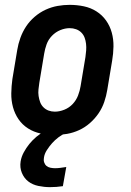

<svg xmlns="http://www.w3.org/2000/svg" viewBox="-20 -548 540 791"><path d="M206 8Q176 8 147.5 2Q119 -4 95.5 -19Q72 -34 56.5 -56.5Q41 -79 33.5 -106.5Q26 -134 26.5 -163.5Q27 -193 31 -222L51 -342Q55 -367 64 -392Q73 -417 87.5 -439Q102 -461 123 -479Q144 -497 168 -508Q192 -519 217 -523.5Q242 -528 267 -528Q297 -528 325.5 -522Q354 -516 377.5 -501Q401 -486 417 -463.5Q433 -441 440.5 -413.5Q448 -386 447.5 -356.5Q447 -327 442 -298L422 -178Q418 -153 409.5 -128Q401 -103 386 -81Q371 -59 350.5 -41Q330 -23 306 -12Q282 -1 256.5 3.5Q231 8 206 8ZM206 -88Q225 -88 245 -96Q265 -104 279.5 -119.5Q294 -135 301.5 -154.5Q309 -174 312 -193L332 -313Q334 -327 335 -340.5Q336 -354 334.5 -367.5Q333 -381 328.5 -393Q324 -405 315 -414Q306 -423 293.5 -427.5Q281 -432 267 -432Q248 -432 228.5 -424Q209 -416 194 -400.5Q179 -385 172 -365.5Q165 -346 162 -327L142 -207Q140 -193 138.5 -179.5Q137 -166 139 -152.5Q141 -139 145.5 -127Q150 -115 159 -106Q168 -97 180 -92.5Q192 -88 206 -88ZM186 223Q162 223 138 218Q114 213 96.5 199.5Q79 186 70 164Q61 142 65 117Q68 98 78 79.5Q88 61 101 45Q114 29 130 15.5Q146 2 165 -8H252L251 0Q235 7 220.5 18Q206 29 194.5 42Q183 55 173 70.5Q163 86 161 102Q159 112 162 121Q165 130 171.5 135.5Q178 141 187.5 143Q197 145 207 145Q218 145 229 143.5Q240 142 253 140L239 219Q226 221 212.5 222Q199 223 186 223Z"/></svg>

Font: Iosevka Term Curly Oblique
Style: Bold
Weight: 700
Italic angle: -9°
Designer: Belleve Invis
Foundry: Belleve Invis
Version: Version 32.3.0